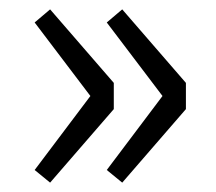

<svg xmlns="http://www.w3.org/2000/svg" viewBox="-20 -457 462 410"><path d="M87 -67 54 -94 173 -252 54 -409 87 -437 223 -280V-224ZM241 -67 208 -94 327 -252 208 -409 241 -437 377 -280V-224Z"/></svg>

Font: Assistant ExtraLight
Style: Regular
Weight: 400
Version: Version 3.000